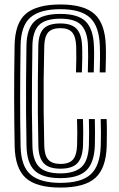

<svg xmlns="http://www.w3.org/2000/svg" viewBox="-20 -829 532 858"><path d="M250 9.2Q142.5 9.2 95 -33.8Q47.5 -76.8 45.5 -175.8Q43.5 -280.8 43.2 -388Q43 -495.2 45.2 -625.5Q47 -726.8 96.1 -767.9Q145.2 -809 249.8 -809Q355.5 -809 402.5 -766.2Q449.5 -723.5 452.8 -624.8Q453.8 -596.2 453.2 -565Q452.8 -533.8 451.8 -505.5H425.5Q426.5 -533.8 426.9 -565Q427.2 -596.2 426.2 -623.8Q423.2 -712 382.1 -750Q341 -788 249.8 -788Q158.8 -788 116 -751.1Q73.2 -714.2 72 -624.8Q70.2 -507.5 70 -395.8Q69.8 -284 72 -176.8Q73.8 -85.2 117.1 -48.5Q160.5 -11.8 250 -11.8Q343.8 -11.8 385.5 -50Q427.2 -88.2 430.2 -176.8Q431.2 -203 431.1 -235.4Q431 -267.8 430 -297H456.5Q457.8 -264.2 457.6 -232.8Q457.5 -201.2 456.8 -175.8Q453.8 -76.8 405.9 -33.8Q358 9.2 250 9.2ZM250 -33Q170.2 -33 135.1 -66.4Q100 -99.8 98.5 -176.8Q96.8 -257.5 96.4 -327.8Q96 -398 96.5 -469.4Q97 -540.8 98.2 -624.8Q99.5 -701.5 134.9 -734.1Q170.2 -766.8 249.8 -766.8Q329.5 -766.8 363.4 -732.6Q397.2 -698.5 399.8 -622.8Q400.8 -598.8 400.4 -572.4Q400 -546 399 -505.5H372.5Q373.8 -550.8 373.9 -576.1Q374 -601.5 373.2 -622.5Q371.5 -685.5 344.4 -715.5Q317.2 -745.5 249.8 -745.5Q182.5 -745.5 154.1 -716.8Q125.8 -688 124.8 -623.8Q123.8 -543 123 -472.8Q122.2 -402.5 122.6 -331.6Q123 -260.8 124.8 -177.5Q126.2 -112.2 154.9 -83.2Q183.5 -54.2 250 -54.2Q311.8 -54.2 343 -81.5Q374.2 -108.8 377.2 -178.5Q378.2 -200 378.2 -235Q378.2 -270 377.2 -297H403.8Q404.5 -268.8 404.6 -235.9Q404.8 -203 403.8 -177.8Q400.8 -100.8 365.2 -66.9Q329.8 -33 250 -33ZM250 -75.2Q198.5 -75.2 175.6 -99.4Q152.8 -123.5 151.5 -177.5Q149.8 -254.8 149.2 -325Q148.8 -395.2 149.2 -467.6Q149.8 -540 151.2 -623.8Q152.2 -677 174.6 -700.6Q197 -724.2 249.8 -724.2Q299.5 -724.2 322.2 -700.4Q345 -676.5 347 -621Q348 -595.5 347.5 -564.2Q347 -533 346 -505.5H319.5Q320.8 -537.5 321 -566.2Q321.2 -595 320.5 -621Q319 -664.5 302.9 -683.9Q286.8 -703.2 249.8 -703.2Q212.8 -703.2 195.8 -684.9Q178.8 -666.5 177.8 -622.8Q175.8 -545.8 175.1 -474.8Q174.5 -403.8 175.1 -331.5Q175.8 -259.2 177.8 -178.5Q178.8 -134.2 195.8 -115.4Q212.8 -96.5 250 -96.5Q290.2 -96.5 306.6 -116.6Q323 -136.8 324.5 -179.5Q325.5 -205.2 325.4 -237.1Q325.2 -269 324.2 -297H350.8Q351.8 -269 351.9 -236.8Q352 -204.5 351 -179.5Q349 -124.8 326 -100Q303 -75.2 250 -75.2Z"/></svg>

Font: Big Shoulders Inline Text ExtraBold
Style: Regular
Weight: 800
Designer: Patric King
Foundry: XO Type Co
Version: Version 1.000